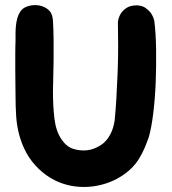

<svg xmlns="http://www.w3.org/2000/svg" viewBox="-20 -735 674 754"><path d="M586 -653Q592 -605 593 -541.5Q594 -478 591.5 -413.5Q589 -349 582 -291.5Q575 -234 565 -199Q558 -178 548.5 -155.5Q539 -133 528 -115Q512 -88 489 -67.5Q466 -47 438.5 -32.5Q411 -18 380.5 -10Q350 -2 320 -1Q267 1 219.5 -16.5Q172 -34 132 -72Q102 -101 84 -134Q66 -167 56 -203.5Q46 -240 43.5 -279Q41 -318 41 -359Q41 -378 40.5 -406.5Q40 -435 40 -465.5Q40 -496 40 -525Q40 -554 41 -574Q41 -587 41 -602.5Q41 -618 42.5 -633.5Q44 -649 48 -663.5Q52 -678 60 -690Q69 -703 85 -709Q101 -715 118.5 -715Q136 -715 152 -708Q168 -701 178 -688Q183 -680 185 -672Q187 -664 188 -654Q190 -621 190.5 -579Q191 -537 190.5 -497.5Q190 -458 189 -425Q188 -392 188 -376Q188 -316 194 -267.5Q200 -219 222 -187Q242 -158 269 -150Q296 -142 323 -145Q348 -148 373.5 -163.5Q399 -179 414 -209Q420 -220 424 -234Q428 -248 430 -260Q434 -298 437 -348.5Q440 -399 442 -452Q444 -505 444 -556Q444 -607 443 -648Q445 -666 454 -681Q462 -694 477 -704Q492 -714 518 -714Q539 -713 552 -703.5Q565 -694 573 -683Q582 -670 586 -653Z"/></svg>

Font: Jua
Style: Regular
Weight: 400
Version: Version 1.001